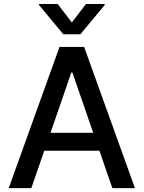

<svg xmlns="http://www.w3.org/2000/svg" viewBox="-20 -969 740 989"><path d="M675.1 0H558.6L492.2 -192.5H208.1L141.3 0H24.9L286.6 -727.3H413.4ZM460.2 -284.8 353 -595.2H347.3L240.1 -284.8ZM394.2 -792.6H305.8L181.1 -943.2V-948.5H277L350.1 -853.3L422.9 -948.5H519.2V-943.2Z"/></svg>

Font: Linik Sans Medium
Style: Regular
Weight: 500
Designer: Rasmus Andersson (font), Cristiano Sobral (main changes)
Foundry: rsms
Version: Version 3.018;June 1, 2022;FontCreator 14.0.0.2814 64-bit; t